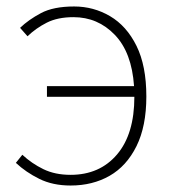

<svg xmlns="http://www.w3.org/2000/svg" viewBox="-20 -560 532 593"><path d="M125 -261V-294H394Q387 -398 334.5 -452.5Q282 -507 207 -507Q158 -507 124.5 -490Q91 -473 65 -448L42 -474Q68 -499 106.5 -519.5Q145 -540 209 -540Q269 -540 320 -510Q371 -480 401.5 -418.5Q432 -357 432 -262Q432 -170 401.5 -108.5Q371 -47 318.5 -17Q266 13 198 13Q143 13 101.5 -7.5Q60 -28 29 -57L49 -82Q78 -55 114 -37.5Q150 -20 198 -20Q288 -20 341.5 -83Q395 -146 395 -261Z"/></svg>

Font: Source Han Sans SC ExtraLight
Style: Regular
Weight: 250
Designer: Ryoko NISHIZUKA 西塚涼子 (kana, bopomofo & ideographs); Paul D. Hunt (Latin, Greek & Cyrillic); Sandoll Communications 산돌커뮤니
Foundry: Adobe
Version: Version 2.004;hotconv 1.0.118;makeotfexe 2.5.65603